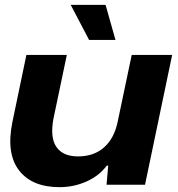

<svg xmlns="http://www.w3.org/2000/svg" viewBox="-20 -763 734 793"><path d="M348 -598 272 -743H416L457 -598ZM226 10Q112 10 58.5 -59.5Q5 -129 31 -258L89 -536H256L201 -274Q186 -195 213 -156Q240 -117 302 -117Q368 -117 410 -154.5Q452 -192 466 -260L524 -536H691L579 0H420L427 -79H421Q390 -37 337.5 -13.5Q285 10 226 10Z"/></svg>

Font: Mona Sans Expanded
Style: Bold Italic
Weight: 700
Width: 7
Italic angle: -11.7°
Designer: Deni Anggara
Foundry: GitHub
Version: Version 1.001;gftools[0.9.33]